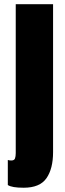

<svg xmlns="http://www.w3.org/2000/svg" viewBox="-20 -752 303 899"><path d="M90.8 127Q35.2 127 16.6 114.3V-2.9Q25.4 -0.5 32.7 -0.5Q46.9 -0.5 50.3 -10.3Q53.7 -20 53.7 -35.2V-732.4H228.5V-40Q228.5 38.1 197.5 82.5Q166.5 127 90.8 127Z"/></svg>

Font: Anton SC
Style: Regular
Weight: 400
Designer: Vernon Adams
Foundry: Vernon Adams
Version: Version 2.116; ttfautohint (v1.8.4.7-5d5b)